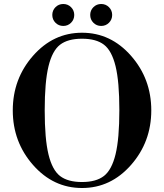

<svg xmlns="http://www.w3.org/2000/svg" viewBox="-20 -930 822 962"><path d="M636.5 -103.5Q535 12 391 12Q247 12 145.5 -103.5Q44 -219 44 -377Q44 -535 145.5 -650.5Q247 -766 391 -766Q535 -766 636.5 -650.5Q738 -535 738 -377Q738 -219 636.5 -103.5ZM281 -48Q320 -18 391 -18Q462 -18 501 -48.5Q540 -79 559 -157Q578 -235 578 -378Q578 -521 559 -598.5Q540 -676 501 -706Q462 -736 391 -736Q320 -736 281 -706Q242 -676 223 -598Q204 -520 204 -377Q204 -234 223 -156Q242 -78 281 -48ZM258 -816Q242 -832 242 -855Q242 -878 258 -894Q274 -910 297 -910Q320 -910 336 -894Q352 -878 352 -855Q352 -832 336 -816Q320 -800 297 -800Q274 -800 258 -816ZM448 -816Q432 -832 432 -855Q432 -878 448 -894Q464 -910 487 -910Q510 -910 526 -894Q542 -878 542 -855Q542 -832 526 -816Q510 -800 487 -800Q464 -800 448 -816Z"/></svg>

Font: Libre Bodoni
Style: Regular
Weight: 400
Designer: Pablo Impallari, Rodrigo Fuenzalida
Foundry: Pablo Impallari, Rodrigo Fuenzalida
Version: Version 1.001